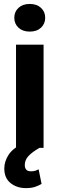

<svg xmlns="http://www.w3.org/2000/svg" viewBox="-20 -757 305 983"><path d="M53.2 -666Q53.2 -696.8 74.7 -716.8Q96.2 -736.8 132.3 -736.8Q168.5 -736.8 189.9 -716.8Q211.4 -696.8 211.4 -666Q211.4 -635.3 189.9 -615.2Q168.5 -595.2 132.3 -595.2Q96.2 -595.2 74.7 -615.2Q53.2 -635.3 53.2 -666ZM203.1 -528.3V0H62V-528.3ZM108.9 -28.8 182.1 0Q145.5 21 126.2 41.3Q106.9 61.5 106.9 88.4Q106.9 102.1 114 111.1Q121.1 120.1 139.2 120.1Q152.8 120.1 162.1 116.7Q171.4 113.3 177.7 109.9L192.9 184.6Q180.7 191.9 161.4 199Q142.1 206.1 112.3 206.1Q66.4 206.1 34.2 180.4Q2 154.8 2 105.5Q2 68.8 24.9 34.2Q47.9 -0.5 108.9 -28.8Z"/></svg>

Font: Vazirmatn UI
Style: Bold
Weight: 700
Designer: Saber Rastikerdar
Foundry: Saber Rastikerdar
Version: Version 33.003